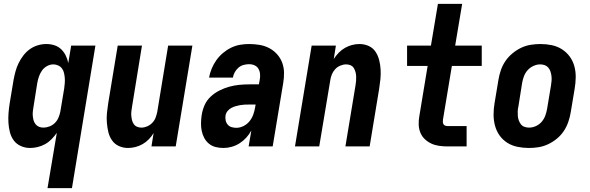

<svg xmlns="http://www.w3.org/2000/svg" viewBox="-20 -755 3040 990"><path d="M225 215 273 -70Q261 -53 246 -37.5Q231 -22 213 -12Q195 -2 175 3Q155 8 135 8Q110 8 87.5 -2Q65 -12 51 -31Q37 -50 31 -73.5Q25 -97 23.5 -122Q22 -147 24 -172.5Q26 -198 30 -223L50 -343Q54 -365 60 -387Q66 -409 76 -429.5Q86 -450 100.5 -469Q115 -488 134 -501.5Q153 -515 175 -521.5Q197 -528 219 -528Q241 -528 261 -521.5Q281 -515 295.5 -501Q310 -487 319 -468.5Q328 -450 332 -430L347 -520H472L351 215ZM204 -97Q219 -97 235 -103Q251 -109 263 -121Q275 -133 281.5 -148.5Q288 -164 291 -179L311 -299Q313 -313 314 -326.5Q315 -340 314 -353Q313 -366 310 -379Q307 -392 299.5 -402Q292 -412 280 -417.5Q268 -423 255 -423Q238 -423 222 -414Q206 -405 196 -390.5Q186 -376 180.5 -359.5Q175 -343 172 -326L153 -206Q151 -194 149.5 -182Q148 -170 149 -158Q150 -146 153 -135Q156 -124 163 -115Q170 -106 180.5 -101.5Q191 -97 204 -97Z M640 8Q615 8 593 -2Q571 -12 557.5 -31.5Q544 -51 538.5 -74.5Q533 -98 531 -123Q529 -148 531.5 -173Q534 -198 538 -223L587 -520H712L661 -206Q659 -194 657.5 -182Q656 -170 657 -158.5Q658 -147 660.5 -136Q663 -125 669.5 -115.5Q676 -106 686.5 -101.5Q697 -97 709 -97Q724 -97 739 -103.5Q754 -110 765.5 -122Q777 -134 782.5 -149Q788 -164 791 -179L847 -520H972L886 0H761L772 -69Q762 -52 747.5 -37Q733 -22 715.5 -12Q698 -2 678.5 3Q659 8 640 8Z M1132 8Q1111 8 1091.5 3Q1072 -2 1057 -14.5Q1042 -27 1033 -44Q1024 -61 1020 -80.5Q1016 -100 1016.5 -121Q1017 -142 1020 -162Q1024 -188 1035 -213Q1046 -238 1066.5 -257Q1087 -276 1112 -288.5Q1137 -301 1162.5 -308Q1188 -315 1214 -317.5Q1240 -320 1266 -320H1315L1319 -342Q1322 -357 1321 -372Q1320 -387 1313 -399.5Q1306 -412 1293 -418Q1280 -424 1264 -424Q1250 -424 1235.5 -420Q1221 -416 1209.5 -406Q1198 -396 1190.5 -382.5Q1183 -369 1181 -355H1058Q1062 -378 1071.5 -401Q1081 -424 1095.5 -444.5Q1110 -465 1129.5 -481.5Q1149 -498 1171.5 -509Q1194 -520 1217.5 -524Q1241 -528 1264 -528Q1292 -528 1318.5 -523.5Q1345 -519 1368 -507Q1391 -495 1408.5 -475.5Q1426 -456 1435 -432Q1444 -408 1444.5 -380.5Q1445 -353 1440 -325L1386 0H1262L1276 -82Q1265 -62 1249.5 -45Q1234 -28 1215 -16Q1196 -4 1174.5 2Q1153 8 1132 8ZM1199 -96Q1218 -96 1236.5 -105.5Q1255 -115 1267.5 -131Q1280 -147 1286.5 -166Q1293 -185 1296 -204L1298 -216H1266Q1254 -216 1242 -215.5Q1230 -215 1218.5 -213Q1207 -211 1195 -207.5Q1183 -204 1172 -198Q1161 -192 1153 -182Q1145 -172 1143 -160Q1141 -147 1143.5 -134.5Q1146 -122 1154 -112.5Q1162 -103 1174 -99.5Q1186 -96 1199 -96Z M1501 0 1587 -520H1712L1701 -451Q1712 -468 1726.5 -483Q1741 -498 1758.5 -508Q1776 -518 1795 -523Q1814 -528 1833 -528Q1859 -528 1881 -518Q1903 -508 1916 -488.5Q1929 -469 1935 -445.5Q1941 -422 1942.5 -397Q1944 -372 1941.5 -347Q1939 -322 1935 -297L1886 0H1761L1813 -314Q1815 -326 1816 -338Q1817 -350 1816.5 -361.5Q1816 -373 1813 -384Q1810 -395 1804 -404.5Q1798 -414 1787.5 -418.5Q1777 -423 1765 -423Q1750 -423 1734.5 -416.5Q1719 -410 1708 -398Q1697 -386 1691 -371Q1685 -356 1683 -341L1626 0Z M2288 0Q2266 0 2244.5 -3Q2223 -6 2204.5 -14.5Q2186 -23 2171 -37Q2156 -51 2148 -70Q2140 -89 2139 -111Q2138 -133 2142 -155L2185 -415H2079V-520H2202L2238 -735H2363L2327 -520H2464V-415H2310L2264 -138Q2263 -131 2263.5 -125Q2264 -119 2267 -114Q2270 -109 2276 -107Q2282 -105 2288 -105H2386V0Z M2707 8Q2677 8 2648 2Q2619 -4 2595.5 -19Q2572 -34 2556 -56.5Q2540 -79 2532.5 -106.5Q2525 -134 2525 -164Q2525 -194 2530 -223L2550 -343Q2554 -368 2562.5 -393Q2571 -418 2586 -440Q2601 -462 2622 -479.5Q2643 -497 2667 -508.5Q2691 -520 2716.5 -524Q2742 -528 2767 -528Q2797 -528 2825.5 -522Q2854 -516 2877.5 -501Q2901 -486 2917.5 -463.5Q2934 -441 2941.5 -413.5Q2949 -386 2948.5 -356Q2948 -326 2943 -297L2923 -177Q2919 -152 2910.5 -127Q2902 -102 2887.5 -80Q2873 -58 2852 -40.5Q2831 -23 2806.5 -11.5Q2782 0 2757 4Q2732 8 2707 8ZM2708 -97Q2726 -97 2743.5 -105Q2761 -113 2773 -127Q2785 -141 2791.5 -158.5Q2798 -176 2801 -194L2821 -314Q2823 -326 2824 -338.5Q2825 -351 2823.5 -363Q2822 -375 2818.5 -386Q2815 -397 2807.5 -406Q2800 -415 2789 -419Q2778 -423 2765 -423Q2748 -423 2730.5 -415Q2713 -407 2700.5 -393Q2688 -379 2681.5 -361.5Q2675 -344 2672 -326L2653 -206Q2650 -194 2649.5 -181.5Q2649 -169 2650 -157Q2651 -145 2655 -134Q2659 -123 2666 -114Q2673 -105 2684.5 -101Q2696 -97 2708 -97Z"/></svg>

Font: Iosevka SS04 Extrabold
Style: Italic
Weight: 800
Italic angle: -9°
Monospace: yes
Designer: Belleve Invis
Foundry: Belleve Invis
Version: Version 19.0.0; ttfautohint (v1.8.4)